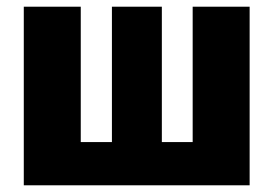

<svg xmlns="http://www.w3.org/2000/svg" viewBox="-20 -553 816 573"><path d="M725 -533V0H51V-533H221V-129H314V-533H463V-129H555V-533Z"/></svg>

Font: FiraGO ExtraBold
Style: Regular
Weight: 800
Designer: bBox Type
Foundry: bBox Type GmbH
Version: Version 1.001;PS 001.001;hotconv 1.0.88;makeotf.lib2.5.64775